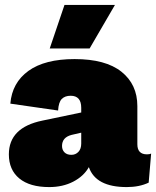

<svg xmlns="http://www.w3.org/2000/svg" viewBox="-20 -750 634 780"><path d="M447 -730 344 -553H182L242 -730ZM577 -123Q588 -123 594 -126L584 -8Q546 10 495 10Q369 10 341 -71Q320 -34 277.5 -12Q235 10 180 10Q101 10 58.5 -25Q16 -60 16 -123Q16 -232 152 -260L310 -293V-312Q310 -361 267 -361Q244 -361 231 -348Q218 -335 216 -301L22 -329Q29 -414 95.5 -462Q162 -510 283 -510Q409 -510 473.5 -458.5Q538 -407 538 -319V-164Q538 -123 577 -123ZM270 -121Q287 -121 298.5 -133Q310 -145 310 -167V-211L271 -202Q232 -192 232 -157Q232 -141 242 -131Q252 -121 270 -121Z"/></svg>

Font: Elaine Sans Black
Style: Regular
Weight: 900
Designer: Wei Huang
Foundry: Wei Huang
Version: Version 2.001;December 24, 2019;FontCreator 12.0.0.2547 64-b